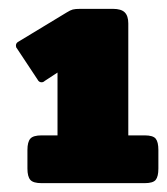

<svg xmlns="http://www.w3.org/2000/svg" viewBox="-20 -700 378 434"><path d="M42 -319V-361Q42 -379 48.5 -386.5Q55 -394 74 -394H110V-536L81 -517Q78 -514 74 -514Q68 -514 65 -520L18 -591Q16 -593 16 -597Q16 -603 22 -606L131 -672Q139 -677 144.5 -678.5Q150 -680 162 -680H235Q254 -680 262 -672Q270 -664 270 -647V-394H307Q326 -394 332 -386.5Q338 -379 338 -361V-319Q338 -301 332 -293.5Q326 -286 307 -286H74Q55 -286 48.5 -293.5Q42 -301 42 -319Z"/></svg>

Font: Mitr
Style: Bold
Weight: 700
Designer: Thanarat Vachiruckul
Foundry: Cadson Demak
Version: Version 1.003